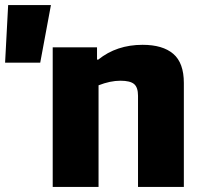

<svg xmlns="http://www.w3.org/2000/svg" viewBox="-75 -709 783 754"><path d="M83 -463H-55L-43 -689H125ZM306 -475H311Q383 -533 485 -533Q564 -533 605.5 -497.5Q647 -462 647 -383V25H467V-333Q467 -366 451.5 -379Q436 -392 398 -392Q358 -392 312 -374V25H132V-523H306Z"/></svg>

Font: Gmarket Sans TTF Bold
Style: Regular
Weight: 700
Designer: Creative Director : Sungho Lee; Art Director : Kiwoong Choi; Project Manager : Sori Yang, Jongwook Yoon; Font Designer :
Foundry: Sandoll Inc.
Version: Version 1.000;hotconv 1.0.109;makeotfexe 2.5.65596